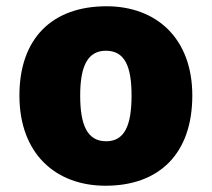

<svg xmlns="http://www.w3.org/2000/svg" viewBox="-20 -583 677 613"><path d="M594 -278C594 -461 479 -563 320 -563C147 -563 42 -461 42 -278C42 -93 157 10 317 10C489 10 594 -93 594 -278ZM236 -278C236 -372 260 -421 318 -421C378 -421 400 -372 400 -278C400 -183 378 -132 319 -132C259 -132 236 -183 236 -278Z"/></svg>

Font: Noto Sans Gurmukhi Black
Style: Regular
Weight: 900
Designer: Jelle Bosma - Monotype Design Team
Foundry: Monotype Imaging Inc.
Version: Version 2.004